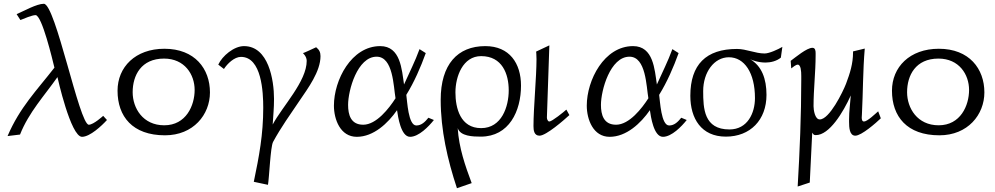

<svg xmlns="http://www.w3.org/2000/svg" viewBox="-20 -708 5265 1016"><path d="M20 12 86 4C132 -113 216 -203 284 -300C284 -300 354 16 414 16C456 16 519 -43 546 -73L526 -95C526 -95 475 -48 450 -48C400 -48 274 -688 212 -688C174 -688 105 -649 68 -633L88 -602C105 -609 150 -628 168 -628C202 -628 258 -391 268 -350C174 -229 85 -140 20 12Z M602 -228C602 -92 681 8 853 8C1003 8 1091 -101 1091 -219C1091 -344 1011 -450 850 -450C696 -450 602 -353 602 -228ZM682 -220C682 -309 727 -398 848 -398C957 -398 1010 -314 1010 -232C1010 -150 965 -45 849 -45C736 -45 682 -136 682 -220Z M1135 -366 1165 -343C1183 -371 1220 -407 1255 -407C1365 -407 1373 -220 1373 -138C1373 4 1351 120 1323 254L1398 270C1405 230 1411 69 1425 43C1466 -33 1517 -104 1565 -175C1609 -240 1676 -329 1676 -411C1676 -432 1669 -445 1653 -458C1629 -447 1587 -427 1583 -427C1584 -426 1603 -409 1603 -386C1603 -277 1474 -145 1423 -49C1426 -103 1430 -131 1430 -185C1430 -285 1401 -464 1271 -464C1218 -464 1156 -412 1135 -366Z M1747 -149C1747 -76 1781 16 1868 16C1957 16 2033 -56 2081 -125C2086 -91 2101 16 2150 16C2196 16 2249 -39 2276 -73L2247 -85C2230 -64 2211 -44 2183 -44C2140 -44 2135 -174 2130 -206C2172 -274 2206 -352 2233 -427L2200 -448C2176 -382 2147 -326 2118 -261C2106 -340 2100 -464 1992 -464C1839 -464 1747 -284 1747 -149ZM1822 -153C1822 -230 1871 -408 1973 -408C2061 -408 2062 -250 2073 -188C2039 -135 1972 -48 1902 -48C1836 -48 1822 -101 1822 -153Z M2312 -180C2312 -20 2348 137 2398 288L2476 261C2441 167 2409 76 2402 -30C2416 13 2482 15 2524 15C2674 15 2737 -120 2737 -255C2737 -373 2676 -464 2548 -464C2401 -464 2312 -367 2312 -180ZM2390 -219C2390 -303 2429 -411 2526 -411C2638 -411 2672 -316 2672 -230C2672 -144 2635 -30 2526 -30C2416 -30 2390 -136 2390 -219Z M2803 -41C2803 -19 2806 10 2835 10C2870 10 2965 -73 2993 -99L2977 -128C2964 -116 2901 -65 2887 -65C2878 -65 2874 -79 2874 -86C2874 -91 2887 -468 2887 -468L2817 -435C2817 -435 2819 -421 2819 -395C2819 -300 2803 -136 2803 -41Z M3085 -149C3085 -76 3119 16 3206 16C3295 16 3371 -56 3419 -125C3424 -91 3439 16 3488 16C3534 16 3587 -39 3614 -73L3585 -85C3568 -64 3549 -44 3521 -44C3478 -44 3473 -174 3468 -206C3510 -274 3544 -352 3571 -427L3538 -448C3514 -382 3485 -326 3456 -261C3444 -340 3438 -464 3330 -464C3177 -464 3085 -284 3085 -149ZM3160 -153C3160 -230 3209 -408 3311 -408C3399 -408 3400 -250 3411 -188C3377 -135 3310 -48 3240 -48C3174 -48 3160 -101 3160 -153Z M3633 -201C3633 -81 3691 15 3821 15C3950 15 4036 -73 4036 -206C4036 -291 4011 -359 3949 -395C3956 -391 3990 -377 4031 -377C4059 -377 4090 -385 4112 -403L4120 -460C4098 -447 4051 -425 4026 -425C3977 -425 3929 -449 3880 -449C3716 -449 3633 -366 3633 -201ZM3701 -226C3701 -326 3759 -405 3837 -405C3919 -405 3975 -323 3975 -189C3975 -110 3936 -23 3840 -23C3705 -23 3701 -134 3701 -226Z M4164 -386 4167 -346C4174 -352 4192 -366 4201 -366C4218 -366 4220 -331 4220 -306V-286C4220 -98 4212 92 4201 279L4265 258L4278 -6C4284 3 4286 7 4297 7C4369 7 4442 -114 4482 -203C4479 -158 4473 -121 4473 -76V-63C4473 -34 4475 10 4506 10C4539 10 4616 -58 4641 -82L4627 -119C4613 -107 4570 -65 4552 -65C4542 -65 4540 -76 4540 -86C4540 -93 4541 -99 4541 -103C4547 -219 4546 -335 4556 -451L4494 -436V-431C4494 -371 4478 -321 4457 -265C4440 -221 4369 -76 4318 -76C4292 -76 4285 -127 4285 -146C4285 -236 4296 -326 4296 -416V-427C4296 -440 4294 -455 4279 -455C4249 -455 4190 -405 4164 -386Z M4700 -228C4700 -92 4779 8 4951 8C5101 8 5189 -101 5189 -219C5189 -344 5109 -450 4948 -450C4794 -450 4700 -353 4700 -228ZM4780 -220C4780 -309 4825 -398 4946 -398C5055 -398 5108 -314 5108 -232C5108 -150 5063 -45 4947 -45C4834 -45 4780 -136 4780 -220Z"/></svg>

Font: KpMath
Style: Sans
Weight: 400
Version: Version 0.64